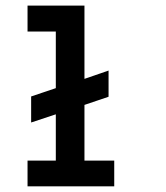

<svg xmlns="http://www.w3.org/2000/svg" viewBox="-20 -657 586 677"><path d="M382.8 0H77.1V-90.8H176.8V-253.9L89.8 -225.1V-316.9L176.8 -346.2V-545.9H77.1V-637.2H277.8V-378.9L362.8 -408.2V-315.9L277.8 -287.1V-90.8H382.8Z"/></svg>

Font: Anonymous Pro
Style: Bold
Weight: 700
Monospace: yes
Designer: Mark Simonson
Version: Version 1.003